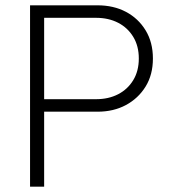

<svg xmlns="http://www.w3.org/2000/svg" viewBox="-20 -702 649 722"><path d="M125 -282V-329H341Q388 -329 424 -347.5Q460 -366 481 -400.5Q502 -435 502 -482Q502 -529 481 -563.5Q460 -598 424 -616.5Q388 -635 341 -635H125V-682H347Q407 -682 453.5 -657.5Q500 -633 527.5 -588Q555 -543 555 -482Q555 -421 527.5 -376.5Q500 -332 453.5 -307Q407 -282 347 -282ZM93 0V-682H146V0Z"/></svg>

Font: Outfit Thin ExtraLight
Style: Regular
Weight: 250
Version: Version 1.100;gftools[0.9.27]